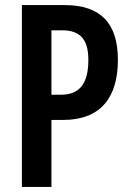

<svg xmlns="http://www.w3.org/2000/svg" viewBox="-20 -734 513 754"><path d="M234 -714H66V0H182V-263H228C376 -263 443 -352 443 -499C443 -644 374 -714 234 -714ZM224 -615C293 -615 327 -581 327 -499C327 -401 289 -362 219 -362H182V-615Z"/></svg>

Font: Noto Sans Hebrew ExtraCondensed SemiBold
Style: Regular
Weight: 600
Width: 2
Designer: Ben Nathan
Foundry: Google LLC
Version: Version 3.001